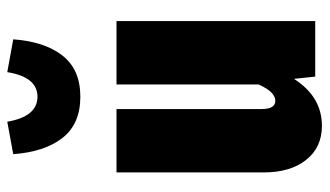

<svg xmlns="http://www.w3.org/2000/svg" viewBox="-204 -662 884 515"><g transform="rotate(-90 237.5 -404.0)"><path d="M439 0H290L284 -57Q236 18 158 18Q100 18 66.5 -24.5Q33 -67 33 -138V-533H203V-144Q203 -107 225 -107Q249 -107 269 -152V-533H439ZM82 -810 169 -826Q183 -745 236 -745Q289 -745 302 -826L390 -810Q384 -726 346.5 -678Q309 -630 236 -630Q163 -630 125.5 -678Q88 -726 82 -810Z"/></g></svg>

Font: Fira Sans Extra Condensed ExtraBold
Style: Regular
Weight: 800
Width: 1
Designer: Carrois Corporate & Edenspiekermann AG
Foundry: Carrois Corporate GbR & Edenspiekermann AG
Version: Version 4.203